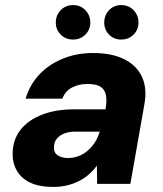

<svg xmlns="http://www.w3.org/2000/svg" viewBox="-20 -725 644 757"><path d="M191 12Q133 12 97 -6Q61 -24 44.5 -55.5Q28 -87 30 -126Q32 -177 62 -214.5Q92 -252 146 -273Q200 -294 274 -294H396Q402 -328 397.5 -350.5Q393 -373 375.5 -383.5Q358 -394 325 -394Q291 -394 264 -380Q237 -366 226 -336H81Q97 -390 134 -430Q171 -470 226 -493Q281 -516 347 -516Q420 -516 469 -492Q518 -468 539.5 -422.5Q561 -377 549 -312L494 0H363L362 -72Q348 -53 330.5 -37.5Q313 -22 291 -11Q269 0 244 6Q219 12 191 12ZM248 -102Q271 -102 291 -110Q311 -118 327 -132Q343 -146 354.5 -164.5Q366 -183 373 -205V-206H277Q252 -206 233 -198.5Q214 -191 203.5 -177.5Q193 -164 193 -146Q191 -124 207 -113Q223 -102 248 -102ZM268 -569Q239 -569 219.5 -588.5Q200 -608 200 -636Q200 -665 219.5 -685Q239 -705 268 -705Q297 -705 316.5 -685Q336 -665 336 -636Q336 -608 316.5 -588.5Q297 -569 268 -569ZM458 -569Q429 -569 410 -588.5Q391 -608 391 -636Q391 -665 410 -685Q429 -705 458 -705Q487 -705 506.5 -685Q526 -665 526 -636Q526 -608 506.5 -588.5Q487 -569 458 -569Z"/></svg>

Font: DM Sans Black
Style: Italic
Weight: 900
Italic angle: -10°
Designer: Colophon Foundry, Jonny Pinhorn
Foundry: Colophon Foundry
Version: Version 4.004;gftools[0.9.30]